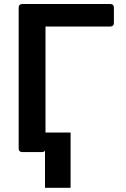

<svg xmlns="http://www.w3.org/2000/svg" viewBox="-20 -747 619 943"><path d="M71.7 -17.8V-709.5Q71.7 -718 76.3 -722.7Q81 -727.3 89.5 -727.3H521.7Q530.2 -727.3 534.8 -722.7Q539.4 -718 539.4 -709.5V-634.6Q539.4 -626.1 534.8 -621.4Q530.2 -616.8 521.7 -616.8H203.5V-95.9H326.7V175.4H201V-7.5Q196.7 0 185.7 0H89.5Q81 0 76.3 -4.6Q71.7 -9.2 71.7 -17.8Z"/></svg>

Font: DeltaSans SemiBold
Style: Regular
Weight: 600
Designer: Rasmus Andersson
Foundry: rsms
Version: Version 3.012